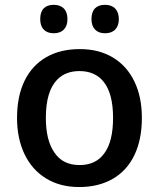

<svg xmlns="http://www.w3.org/2000/svg" viewBox="-20 -751 648 781"><path d="M49.3 -271.5Q49.3 -359.4 79.8 -422.1Q110.4 -484.9 167.7 -518.1Q225.1 -551.3 304.7 -551.3Q382.3 -551.3 439.2 -517.1Q496.1 -482.9 526.6 -419.7Q557.1 -356.4 557.1 -271.5Q557.1 -183.6 526.9 -120.4Q496.6 -57.1 439 -23.7Q381.3 9.8 301.8 9.8Q224.1 9.8 167 -25.4Q109.9 -60.5 79.6 -124.3Q49.3 -188 49.3 -271.5ZM404.3 -127.4Q439.9 -175.3 439.9 -271.5Q439.9 -370.6 401.4 -418.5Q366.7 -461.9 302.7 -461.9Q246.6 -461.9 212.4 -426.8Q166.5 -379.4 166.5 -271.5Q166.5 -179.2 202.1 -129.4Q235.8 -79.6 303.7 -79.6Q370.1 -79.6 404.3 -127.4ZM352.1 -673.3Q352.1 -702.1 366.2 -716.8Q380.4 -731.4 407.2 -731.4Q434.1 -731.4 448.7 -716.1Q463.4 -700.7 463.4 -673.3Q463.4 -646 448.7 -630.9Q434.1 -615.7 407.2 -615.7Q380.9 -615.7 366.5 -630.9Q352.1 -646 352.1 -673.3ZM143.6 -673.3Q143.6 -702.1 157.7 -716.8Q171.9 -731.4 198.7 -731.4Q225.1 -731.4 239.7 -716.3Q254.4 -701.2 254.4 -673.3Q254.4 -646 239.7 -630.9Q225.1 -615.7 198.7 -615.7Q172.4 -615.7 158 -630.6Q143.6 -645.5 143.6 -673.3Z"/></svg>

Font: Viking Open Sans Light
Style: Bold
Weight: 600
Foundry: Ascender Corporation
Version: Version 2.001